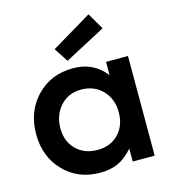

<svg xmlns="http://www.w3.org/2000/svg" viewBox="-122 -922 910 1031"><g transform="rotate(-15 333.5 -406.0)"><path d="M293 -613 242 -691 466 -825 520 -733ZM28 -275Q28 -402 107.5 -484.5Q187 -567 310 -567Q425 -567 491 -480V-554H613V0H491V-72Q451 -26 408.5 -6.5Q366 13 307 13Q186 13 107 -68.5Q28 -150 28 -275ZM162 -272Q162 -199 207.5 -154Q253 -109 326 -109Q398 -109 442.5 -155Q487 -201 487 -275Q487 -350 441 -397.5Q395 -445 322 -445Q252 -445 207 -396Q162 -347 162 -272Z"/></g></svg>

Font: Involve
Style: Bold
Weight: 700
Designer: Stefan Peev
Foundry: Context Ltd.
Version: Version 1.001